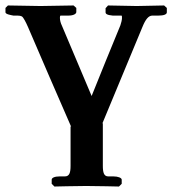

<svg xmlns="http://www.w3.org/2000/svg" viewBox="-29 -454 630 702"><path d="M229 152C229 177 225 191 208 191H189C171 191 160 196 160 203V218L170 228C170 228 251 226 286 226C325 226 406 228 406 228L416 218V203C416 196 402 191 386 191H367C351 191 347 177 347 152V-4L345 -2L492 -356C503 -383 514 -397 528 -397H550C569 -397 581 -401 581 -409V-425L571 -434C571 -434 480 -432 471 -432C458 -432 366 -434 366 -434L357 -424V-409C357 -404 361 -399 383 -397H414C417 -397 417 -396 417 -388C417 -382 414 -369 411 -361C375 -275 341 -189 306 -103L197 -361C193 -369 190 -380 190 -389C190 -395 191 -397 193 -397H221C241 -397 250 -404 250 -410V-425L240 -434C240 -434 125 -432 119 -432C106 -432 0 -434 0 -434L-9 -425V-409C-9 -402 10 -399 20 -397H35C42 -397 47 -396 51 -394C57 -390 66 -372 73 -356C125 -235 178 -112 231 9L229 8Z"/></svg>

Font: Libertinus Serif
Style: Bold
Weight: 700
Designer: Philipp H. Poll, Khaled Hosny
Foundry: Caleb Maclennan
Version: Version 7.050;RELEASE